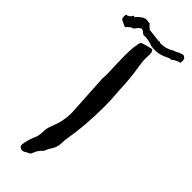

<svg xmlns="http://www.w3.org/2000/svg" viewBox="-318 -864 887 887"><g transform="rotate(45 125.5 -420.0)"><path d="M61 -1Q54.2 -1 47.9 -5.6Q41.5 -10.3 41.5 -19.5Q44.4 -47.9 57.1 -78.6Q68.8 -102.1 68.8 -128.7Q68.8 -155.3 80.1 -180.7Q101.1 -230.5 101.1 -284.7L100.6 -298.3Q94.7 -388.2 89.8 -478.5L88.9 -496.6Q88.9 -506.3 90.3 -527.3Q86.9 -600.6 86.9 -646Q86.9 -681.2 88.9 -700.2L93.3 -726.6Q94.7 -736.3 99.1 -740.5Q103.5 -744.6 148.9 -755.9L157.7 -756.3Q164.1 -747.6 164.6 -740Q165 -732.4 165 -727.5L164.1 -701.2Q164.1 -686 168.9 -655.8Q178.7 -598.1 181.2 -539.6Q182.1 -512.7 184.6 -485.8Q187.5 -450.7 187.5 -416Q187.5 -289.6 169.4 -186Q167 -172.9 167 -156.2Q166.5 -125 148.4 -100.1Q143.6 -92.8 136.7 -77.6Q134.8 -69.8 131.3 -68.4Q113.8 -53.2 106.4 -32.2L99.6 -18.6L94.7 -15.6Q75.2 -6.3 72.8 -3.9Q66.9 -1 61 -1ZM-3.4 -741.2 -11.2 -741.7 -38.1 -754.9Q-43.5 -758.3 -43.5 -770.5L-43 -783.7Q-22 -787.1 -15.6 -804.7L-6.8 -804.2Q21 -835.4 42 -835.4Q44.9 -835.4 47.4 -835Q54.2 -832 64.5 -832L66.9 -832.5L67.4 -832H66.4Q64.9 -832 64.9 -831.5Q64.9 -829.1 84.5 -812L150.9 -804.2L153.8 -806.6L162.1 -803.2H161.1L166 -802.7Q197.8 -802.7 225.6 -819.3Q232.4 -824.2 238.8 -824.7Q256.3 -835 272.9 -839.4L280.8 -838.9L288.1 -833.5Q293.5 -830.1 293.5 -817.9L293 -804.7Q272 -801.3 251 -783.7L242.2 -784.2Q200.7 -762.2 173.8 -762.2Q159.2 -762.2 144 -763.7Q118.2 -774.4 91.3 -775.4L86.9 -774.4Q76.2 -774.4 66.9 -785.6L58.6 -789.1H59.6L54.7 -789.6Q42.5 -785.6 29.3 -765.1Q22.5 -760.3 16.1 -759.8Q-1.5 -745.6 -3.4 -741.2Z"/></g></svg>

Font: Kurland
Style: Regular
Weight: 400
Designer: GGBot
Version: 0.22